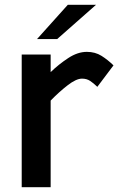

<svg xmlns="http://www.w3.org/2000/svg" viewBox="-20 -776 497 796"><path d="M70 0V-550H190V-477Q223.5 -509.5 262.8 -535.2Q302 -561 340 -561Q374.5 -561 400.8 -544.5Q427 -528 450.5 -505L383.5 -416Q368 -431 353.8 -440.5Q339.5 -450 320 -450Q296 -450 260.5 -422.5Q225 -395 190 -359V0ZM133.5 -614 261 -756H378L217 -614Z"/></svg>

Font: Junction SemiBold
Style: Regular
Weight: 600
Designer: Caroline Hadilaksono
Foundry: Caroline Hadilaksono, Tyler Finck, The League of Moveable Type
Version: Version 2.000; ttfautohint (v1.8.3)